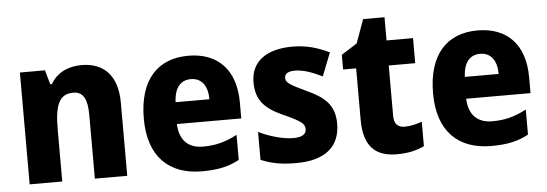

<svg xmlns="http://www.w3.org/2000/svg" viewBox="-46 -847 2675 939"><g transform="rotate(-5 1291.5 -377.5)"><path d="M369 -610C303 -610 248 -584 217 -530H209L189 -600H66V-51H226V-304C226 -423 246 -479 317 -479C367 -479 386 -440 386 -364V-51H545V-410C545 -546 476 -610 369 -610Z M893 -610C743 -610 650 -513 650 -322C650 -135 750 -41 912 -41C990 -41 1044 -53 1095 -81V-204C1038 -174 989 -161 927 -161C852 -161 812 -205 809 -282H1125V-360C1125 -521 1038 -610 893 -610ZM896 -495C950 -495 978 -453 978 -389H812C815 -464 849 -495 896 -495Z M1590 -216C1590 -310 1538 -350 1455 -388C1370 -428 1356 -438 1356 -461C1356 -481 1373 -492 1407 -492C1448 -492 1493 -475 1540 -452L1585 -566C1523 -596 1468 -610 1404 -610C1279 -610 1200 -556 1200 -453C1200 -365 1242 -321 1330 -282C1422 -241 1434 -227 1434 -203C1434 -178 1415 -164 1370 -164C1322 -164 1256 -182 1201 -209V-72C1256 -49 1306 -41 1374 -41C1518 -41 1590 -104 1590 -216Z M1918 -172C1885 -172 1866 -190 1866 -229V-477H1996V-600H1866V-714H1761L1719 -598L1642 -549V-477H1706V-225C1706 -89 1767 -41 1869 -41C1925 -41 1968 -52 2003 -69V-189C1974 -179 1947 -172 1918 -172Z M2313 -610C2163 -610 2070 -513 2070 -322C2070 -135 2170 -41 2332 -41C2410 -41 2464 -53 2515 -81V-204C2458 -174 2409 -161 2347 -161C2272 -161 2232 -205 2229 -282H2545V-360C2545 -521 2458 -610 2313 -610ZM2316 -495C2370 -495 2398 -453 2398 -389H2232C2235 -464 2269 -495 2316 -495Z"/></g></svg>

Font: Noto Sans Tamil UI SemiCondensed ExtraBold
Style: Regular
Weight: 800
Width: 4
Designer: Jelle Bosma - Monotype Design Team
Foundry: Monotype Imaging Inc.
Version: Version 2.004